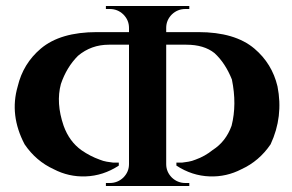

<svg xmlns="http://www.w3.org/2000/svg" viewBox="-20 -620 974 640"><path d="M611 -600V-590H598Q572 -590 553 -572Q534 -553 534 -527V-513H641Q763 -513 828 -458Q887 -408 905 -332Q925 -231 882 -139Q844 -83 785 -56Q735 -30 679 -32Q620 -34 568 -68V-78H587Q597 -79 608 -81Q620 -83 632 -88Q663 -99 689 -120Q733 -148 752 -201Q770 -272 753 -355Q731 -410 695 -443Q660 -471 601 -471H534V-73Q534 -47 553 -28Q572 -10 598 -10H611V0H333V-10H346Q372 -10 391 -28Q410 -47 410 -73V-471H343Q284 -471 240 -434Q202 -396 183 -340Q166 -277 192 -201Q211 -148 252 -119Q281 -99 312 -88Q324 -83 336 -81Q347 -79 357 -78H376V-68Q324 -34 265 -32Q209 -30 159 -56Q100 -83 62 -139Q11 -236 39 -332Q57 -408 116 -458Q181 -513 303 -513H410V-527Q410 -553 391 -572Q372 -590 346 -590H333V-600Z"/></svg>

Font: Cinzel Bold(RUS BY LYAJKA)
Style: Regular
Weight: 700
Designer: Natanael Gama
Version: Version 1.001;PS 001.001;hotconv 1.0.56;makeotf.lib2.0.21325